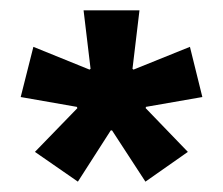

<svg xmlns="http://www.w3.org/2000/svg" viewBox="-20 -659 431 371"><path d="M194 -407 130.5 -308 47.5 -365.5 129.5 -450 128.5 -452.5 20 -471.5 44.5 -568.5 153 -524.5 155 -526 141.5 -639H249.5L236 -526L238 -524.5L347 -568.5L371 -471.5L262 -452.5L261.5 -450L343 -365.5L261 -308L196.5 -407Z"/></svg>

Font: Anek Kannada Medium SemiBold
Style: Regular
Weight: 600
Version: Version 1.003